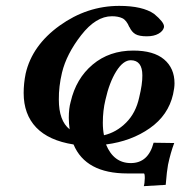

<svg xmlns="http://www.w3.org/2000/svg" viewBox="-20 -472 611 650"><path d="M336.9 -133.8Q328.1 -97.7 328.1 -56.2Q328.1 -33.2 332 -14.2Q374 -23.9 407 -56.9Q439.9 -89.8 451.2 -142.1Q462.4 -188 461.9 -216.8Q461.9 -267.6 422.9 -268.1Q397 -268.1 373.5 -230.5Q350.1 -192.9 336.9 -133.8ZM422.9 80.1Q481.9 80.1 500 11.2L569.8 12.2Q557.6 44.4 548.8 85.9Q544.9 106 541 153.8L466.8 158.2Q469.7 149.4 470.2 130.9Q470.2 114.7 466.8 115.2H411.1Q270 115.2 229 17.1Q145 3.9 102.5 -40.5Q60.1 -85 60.1 -157.2Q60.1 -189.5 66.9 -223.1Q88.9 -318.4 181.9 -385.3Q274.9 -452.1 383.8 -452.1Q462.9 -452.1 502 -424.8Q535.2 -397 535.2 -382.8V-379.9Q532.2 -366.7 516.6 -357.9Q501 -349.1 477.1 -349.1Q451.2 -349.1 438.5 -356.4Q425.8 -363.8 418 -380.9V-379.9Q408.2 -403.8 394 -410.4Q379.9 -417 358.9 -417Q304.7 -417 254.9 -353Q205.1 -289.1 189.9 -226.1Q178.7 -179.2 179.2 -134.8Q179.2 -63 215.8 -34.2Q212.9 -55.2 212.9 -73.2Q212.9 -105 219.2 -127Q237.3 -206.1 293.7 -253.4Q350.1 -300.8 431.2 -300.8Q500 -300.8 535.4 -271Q570.8 -241.2 570.8 -189.9Q570.8 -174.8 565.9 -152.8Q549.8 -82 487.3 -38.1Q424.8 5.9 338.9 17.1Q364.7 80.1 422.9 80.1Z"/></svg>

Font: Linux Libertine O
Style: Semibold Italic
Weight: 600
Italic angle: -11.5°
Designer: Philipp H. Poll
Foundry: Philipp H. Poll
Version: Version 5.1.2